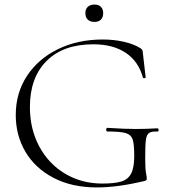

<svg xmlns="http://www.w3.org/2000/svg" viewBox="-20 -809 753 841"><path d="M49 -305Q49 -402 98.5 -477Q148 -552 234.5 -594Q321 -636 430 -636Q479 -636 522.5 -626Q566 -616 595 -598Q602 -593 603.5 -589.5Q605 -586 605.5 -581.5Q606 -577 606 -575L618 -470Q618 -467 612.5 -466.5Q607 -466 606 -469Q587 -540 531 -577.5Q475 -615 389 -615Q257 -615 184 -542Q111 -469 111 -340Q111 -244 152 -167.5Q193 -91 265.5 -48Q338 -5 428 -5Q482 -5 511.5 -14Q541 -23 554.5 -49Q568 -75 568 -126Q568 -178 561 -198.5Q554 -219 531 -226Q508 -233 451 -233Q445 -233 445 -241Q445 -244 446.5 -246.5Q448 -249 450 -249Q527 -244 574 -244Q619 -244 670 -247Q672 -247 673.5 -244.5Q675 -242 675 -240Q675 -233 670 -233Q644 -234 633 -226.5Q622 -219 619 -196Q616 -173 616 -116Q616 -71 619.5 -52Q623 -33 623 -28Q623 -22 621 -20Q619 -18 612 -16Q495 12 404 12Q295 12 214.5 -30Q134 -72 91.5 -144Q49 -216 49 -305ZM354 -752Q354 -769 364.5 -779Q375 -789 394 -789Q412 -789 422 -779Q432 -769 432 -752Q432 -733 422 -723Q412 -713 394 -713Q375 -713 364.5 -723Q354 -733 354 -752Z"/></svg>

Font: Cormorant Unicase Light
Style: Regular
Weight: 300
Designer: Christian Thalmann (Catharsis Fonts)
Foundry: Catharsis Fonts
Version: Version 4.000